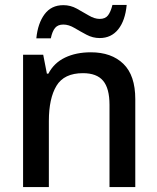

<svg xmlns="http://www.w3.org/2000/svg" viewBox="-20 -762 640 782"><path d="M74 0V-539H156L171 -462H177Q200 -506 245 -527.5Q290 -549 350 -549Q434 -549 482.5 -502Q531 -455 531 -358V0H426V-335Q426 -402 400 -433Q374 -464 318 -464Q241 -464 210 -412.5Q179 -361 179 -269V0ZM128 -606Q134 -667 161.5 -704Q189 -741 238 -741Q267 -741 292.5 -727Q318 -713 341.5 -699Q365 -685 386 -685Q409 -685 420 -699.5Q431 -714 438 -742H496Q490 -678 461.5 -642.5Q433 -607 386 -607Q358 -607 332.5 -620.5Q307 -634 283.5 -648Q260 -662 238 -662Q216 -662 204.5 -648.5Q193 -635 187 -606Z"/></svg>

Font: Noto Sans Mono Medium
Style: Regular
Weight: 500
Designer: Monotype Design Team
Foundry: Monotype Imaging Inc.
Version: Version 2.014